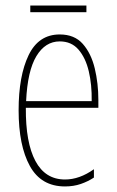

<svg xmlns="http://www.w3.org/2000/svg" viewBox="-20 -661 420 691"><path d="M195 -537Q248 -537 278 -503Q308 -469 321 -415Q334 -361 334 -301V-273H73Q72 -148 107.5 -81.5Q143 -15 214 -15Q266 -15 318 -52V-22Q297 -8 271 1Q245 10 214 10Q128 10 87.5 -63.5Q47 -137 47 -264Q47 -388 83 -462.5Q119 -537 195 -537ZM195 -512Q143 -512 111 -459Q79 -406 74 -297H310Q311 -356 299.5 -404.5Q288 -453 262.5 -482.5Q237 -512 195 -512ZM291 -641V-617H89V-641Z"/></svg>

Font: Noto Sans Telugu ExtraCondensed Thin
Style: Regular
Weight: 100
Width: 2
Designer: Jelle Bosma - Monotype Design Team
Foundry: Monotype Imaging Inc.
Version: Version 2.005; ttfautohint (v1.8.4.7-5d5b)